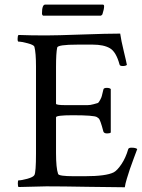

<svg xmlns="http://www.w3.org/2000/svg" viewBox="-20 -791 602 815"><path d="M174.8 -640.6Q218.8 -640.6 327.1 -644.5Q435.5 -648.4 490.2 -648.4Q494.1 -620.1 505.4 -573.7Q516.6 -527.3 518.6 -515.6Q513.7 -510.7 501 -510.7Q488.3 -510.7 487.3 -517.6Q472.7 -571.3 446.3 -586.4Q419.9 -601.6 374 -601.6H308.6Q224.6 -601.6 222.7 -588.9Q217.8 -565.4 217.8 -506.8V-350.6Q217.8 -344.7 259.8 -344.7H311.5Q338.9 -344.7 351.1 -344.7Q363.3 -344.7 377 -348.6Q390.6 -352.5 394.5 -353.5Q398.4 -354.5 404.8 -366.2Q411.1 -377.9 412.1 -383.3Q413.1 -388.7 418.9 -411.1Q419.9 -418 433.6 -418Q445.3 -418 450.2 -413.1V-228.5Q446.3 -224.6 434.6 -224.6Q421.9 -224.6 418.9 -232.4Q412.1 -258.8 407.2 -272Q402.3 -285.2 399.9 -287.6Q397.5 -290 391.6 -293.9Q378.9 -301.8 288.1 -301.8Q217.8 -301.8 217.8 -293V-141.6Q217.8 -78.1 226.6 -52.7Q229.5 -43 293 -43H339.8Q430.7 -43 462.9 -59.6Q477.5 -67.4 495.6 -94.2Q513.7 -121.1 524.4 -158.2Q526.4 -164.1 538.1 -164.1Q556.6 -164.1 562.5 -158.2Q557.6 -145.5 547.4 -117.7Q537.1 -89.8 531.2 -72.8Q525.4 -55.7 518.6 -33.2Q511.7 -10.7 509.8 3.9Q460 3.9 352.5 2Q245.1 0 176.8 0L58.6 2.9Q55.7 0 55.7 -12.7Q55.7 -25.4 58.6 -25.4Q71.3 -25.4 96.2 -32.2Q121.1 -39.1 126 -47.9Q132.8 -59.6 132.8 -139.6V-508.8Q132.8 -566.4 126 -592.8Q123 -600.6 97.2 -607.4Q71.3 -614.3 58.6 -614.3Q54.7 -614.3 54.7 -626Q54.7 -638.7 58.6 -642.6Q109.4 -640.6 174.8 -640.6ZM158.2 -733.4Q158.2 -771.5 171.9 -771.5H416Q421.9 -771.5 421.9 -764.6Q421.9 -752 415 -731.4Q414.1 -728.5 412.1 -727.1Q410.2 -725.6 408.2 -724.6H407.2H165Q164.1 -724.6 163.1 -724.6Q162.1 -724.6 160.2 -727.1Q158.2 -729.5 158.2 -733.4Z"/></svg>

Font: Crimson Text
Style: Regular
Weight: 400
Version: Version 0.13